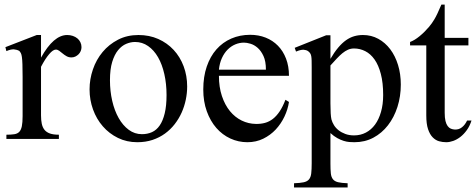

<svg xmlns="http://www.w3.org/2000/svg" viewBox="-20 -615 2107 850"><path d="M340.8 -406.2Q340.8 -397.5 337.4 -389.2Q334 -380.9 327.9 -374.8Q321.8 -368.7 313.7 -364.7Q305.7 -360.8 296.4 -360.8Q284.2 -360.8 274.7 -366.2Q265.1 -371.6 257.3 -378.2Q249.5 -384.8 242.2 -390.1Q234.9 -395.5 227.1 -395.5Q214.8 -395.5 197.5 -375.2Q180.2 -355 161.6 -319.3V-104Q161.6 -83 165 -66.9Q168.5 -50.8 177.2 -40Q186 -29.3 201.4 -23.9Q216.8 -18.6 240.7 -18.6V0H8.3V-18.6Q29.3 -18.6 43.2 -20.8Q57.1 -22.9 65.2 -31.2Q73.2 -39.6 76.7 -56.2Q80.1 -72.8 80.1 -101.1V-274.4Q80.1 -309.6 79.3 -330.3Q78.6 -351.1 76.9 -362.8Q75.2 -374.5 72.3 -379.9Q69.3 -385.3 65.4 -389.6Q54.7 -395.5 41.7 -396.5Q28.8 -397.5 8.3 -388.7L3.9 -406.2L142.6 -460H161.6V-359.9Q217.3 -460 277.3 -460Q290.5 -460 302.2 -456.1Q314 -452.1 322.5 -445.1Q331.1 -438 335.9 -428Q340.8 -418 340.8 -406.2Z M808.6 -231.9Q808.6 -203.1 802.5 -173.6Q796.4 -144 784.2 -116.7Q772 -89.4 753.4 -65.4Q734.9 -41.5 710.4 -23.7Q686 -5.9 655.3 4.4Q624.5 14.6 587.9 14.6Q541 14.6 502.2 -4.4Q463.4 -23.4 435.3 -55.7Q407.2 -87.9 391.8 -130.4Q376.5 -172.9 376.5 -219.2Q376.5 -264.6 391.4 -307.9Q406.2 -351.1 434.3 -384.8Q462.4 -418.5 502.4 -439.2Q542.5 -460 592.8 -460Q641.1 -460 680.7 -442.4Q720.2 -424.8 748.8 -394Q777.3 -363.3 793 -321.5Q808.6 -279.8 808.6 -231.9ZM717.3 -194.3Q717.3 -244.1 707.5 -287.1Q697.8 -330.1 679.7 -361.6Q661.6 -393.1 635.7 -411.1Q609.9 -429.2 577.6 -429.2Q558.6 -429.2 538.8 -420.9Q519 -412.6 502.9 -393.1Q486.8 -373.5 476.8 -341.1Q466.8 -308.6 466.8 -259.8Q466.8 -211.9 476.8 -168.5Q486.8 -125 505.4 -92.3Q523.9 -59.6 550 -40.3Q576.2 -21 608.4 -21Q632.8 -21 652.8 -30Q672.9 -39.1 687 -59.6Q701.2 -80.1 709.2 -113.3Q717.3 -146.5 717.3 -194.3Z M1259.3 -163.6Q1254.4 -130.9 1239.3 -98.9Q1224.1 -66.9 1200.7 -41.7Q1177.2 -16.6 1145.5 -1Q1113.8 14.6 1075.2 14.6Q1035.6 14.6 1000 -1.7Q964.4 -18.1 937.7 -48.6Q911.1 -79.1 895.5 -122.3Q879.9 -165.5 879.9 -218.8Q879.9 -275.4 895.3 -320.3Q910.6 -365.2 938.2 -396.5Q965.8 -427.7 1003.9 -444.3Q1042 -460.9 1087.4 -460.9Q1124.5 -460.9 1156 -448.5Q1187.5 -436 1210.4 -412.6Q1233.4 -389.2 1246.3 -355.5Q1259.3 -321.8 1259.3 -279.3H949.2Q949.2 -229.5 962.4 -189.9Q975.6 -150.4 998 -123Q1020.5 -95.7 1050 -81.3Q1079.6 -66.9 1112.3 -66.4Q1134.3 -65.9 1153.1 -71Q1171.9 -76.2 1188 -88.6Q1204.1 -101.1 1218 -121.8Q1231.9 -142.6 1243.7 -173.3ZM1157.2 -306.6Q1157.2 -343.8 1146.5 -366.9Q1135.7 -390.1 1120.6 -403.3Q1105.5 -416.5 1088.9 -421.4Q1072.3 -426.3 1060.1 -426.3Q1040.5 -426.3 1021.7 -418.5Q1002.9 -410.6 987.8 -395.5Q972.7 -380.4 962.4 -357.9Q952.1 -335.4 949.2 -306.6Z M1754.4 -240.7Q1754.4 -188 1739.5 -141.6Q1724.6 -95.2 1697.5 -60.3Q1670.4 -25.4 1632.8 -5.4Q1595.2 14.6 1549.3 14.6Q1538.6 14.6 1526.4 13.7Q1514.2 12.7 1501 8.5Q1487.8 4.4 1473.1 -3.7Q1458.5 -11.7 1442.9 -25.9V109.4Q1442.9 135.7 1444.6 152.3Q1446.3 168.9 1453.9 178.5Q1461.4 188 1476.8 191.7Q1492.2 195.3 1519 196.3V214.8H1281.7V196.3Q1309.1 195.3 1324.7 191.9Q1340.3 188.5 1348.1 179Q1356 169.4 1357.9 152.3Q1359.9 135.3 1359.9 107.4V-315.9Q1359.9 -334.5 1359.6 -346.4Q1359.4 -358.4 1357.9 -366.5Q1356.4 -374.5 1353 -379.4Q1349.6 -384.3 1343.8 -388.7Q1335.9 -394 1324 -394.8Q1312 -395.5 1290.5 -386.7L1284.7 -403.3L1424.3 -459H1442.9V-354.5Q1460 -383.8 1477.1 -404.1Q1494.1 -424.3 1511.7 -436.8Q1529.3 -449.2 1547.9 -454.6Q1566.4 -460 1586.9 -460Q1624 -460 1654.8 -443.1Q1685.5 -426.3 1707.8 -396.7Q1730 -367.2 1742.2 -327.1Q1754.4 -287.1 1754.4 -240.7ZM1676.3 -194.3Q1676.3 -248.5 1666 -287.6Q1655.8 -326.7 1638.2 -351.6Q1620.6 -376.5 1597.2 -388.4Q1573.7 -400.4 1547.4 -400.4Q1532.7 -400.4 1520.3 -394.8Q1507.8 -389.2 1495.6 -379.2Q1483.4 -369.1 1470.7 -355.5Q1458 -341.8 1442.9 -325.2V-157.7Q1442.9 -105.5 1447.3 -86.4Q1450.7 -73.7 1458.5 -61Q1466.3 -48.3 1479 -38.3Q1491.7 -28.3 1508.8 -22Q1525.9 -15.6 1547.4 -15.6Q1576.2 -15.6 1599.9 -28.1Q1623.5 -40.5 1640.4 -63.5Q1657.2 -86.4 1666.7 -119.6Q1676.3 -152.8 1676.3 -194.3Z M2067.4 -81.5Q2059.6 -56.6 2046.4 -38.6Q2033.2 -20.5 2018.1 -8.8Q2002.9 2.9 1986.6 8.8Q1970.2 14.6 1955.6 14.6Q1939.5 14.6 1923.8 10.3Q1908.2 5.9 1895.5 -7.1Q1882.8 -20 1875 -43.2Q1867.2 -66.4 1867.2 -104V-414.1H1795.4V-429.2Q1815.4 -436.5 1837.6 -454.8Q1859.9 -473.1 1878.9 -495.6Q1885.7 -503.9 1891.1 -511.2Q1896.5 -518.6 1902.8 -529.1Q1909.2 -539.6 1916.5 -555.2Q1923.8 -570.8 1934.1 -594.7H1948.7V-447.3H2053.7V-414.1H1948.7V-115.7Q1948.7 -93.8 1952.1 -79.6Q1955.6 -65.4 1961.7 -57.1Q1967.8 -48.8 1975.8 -45.4Q1983.9 -42 1993.2 -41.5Q2011.2 -40.5 2025.1 -51.5Q2039.1 -62.5 2047.9 -81.5Z"/></svg>

Font: Doulos SIL Phon
Style: Regular
Weight: 400
Designer: Walt Agee, Victor Gaultney, Peter Martin, Debbi Hosken, Becca Hirsbrunner
Foundry: SIL International
Version: Version 5.000